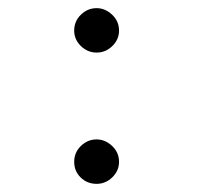

<svg xmlns="http://www.w3.org/2000/svg" viewBox="-20 -440 490 471"><path d="M217 -311Q195 -311 178.5 -327Q162 -343 162 -365Q162 -388 178.5 -404Q195 -420 217 -420Q238 -420 255 -404Q272 -388 272 -365Q272 -343 255.5 -327Q239 -311 217 -311ZM217 11Q194 11 178 -4.5Q162 -20 162 -43Q162 -66 178.5 -82Q195 -98 217 -98Q238 -98 255 -82Q272 -66 272 -43Q272 -21 255.5 -5Q239 11 217 11Z"/></svg>

Font: Inconsolata SemiCondensed
Style: Regular
Weight: 400
Width: 4
Monospace: yes
Designer: Raph Levien, Cyreal, Brenton Simpson
Foundry: Raph Levien, Cyreal, Google
Version: Version 3.001; ttfautohint (v1.8.2.53-6de2)